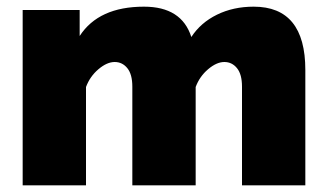

<svg xmlns="http://www.w3.org/2000/svg" viewBox="-20 -556 980 576"><path d="M896 0H706V-296Q706 -333 691 -351.5Q676 -370 653 -370Q630 -370 604.5 -348.5Q579 -327 567 -295V0H377V-296Q377 -333 362 -351.5Q347 -370 324 -370Q301 -370 275.5 -348.5Q250 -327 238 -295V0H48V-526H219V-448Q276 -536 412 -536Q525 -536 554 -445Q582 -488 631 -512Q680 -536 741 -536Q896 -536 896 -346Z"/></svg>

Font: Raleway-v4020 Black
Style: Regular
Weight: 900
Designer: Matt McInerney, Pablo Impallari, Rodrigo Fuenzalida
Foundry: Matt McInerney, Pablo Impallari, Rodrigo Fuenzalida
Version: Version 4.020;PS 004.020;hotconv 1.0.88;makeotf.lib2.5.64775